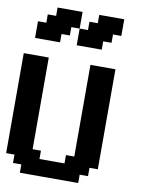

<svg xmlns="http://www.w3.org/2000/svg" viewBox="-126 -1334 1063 1418"><g transform="rotate(10 406.0 -625.0)"><path d="M125 0H562.5V-62.5H625V-125H687.5V-875H500V-187.5H437.5V-125H250V-187.5H187.5V-875H0V-125H62.5V-62.5H125ZM375 -1000H562.5V-1062.5H625V-1125H687.5V-1250H500V-1187.5H437.5V-1125H375ZM62.5 -1000H250V-1062.5H312.5V-1125H375V-1250H187.5V-1187.5H125V-1125H62.5Z"/></g></svg>

Font: Faithful 32x
Style: Semibold
Weight: 400
Foundry: Faithful Resource Pack
Version: Version 1.0; January 27, 2023